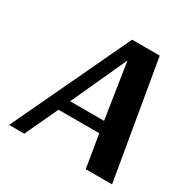

<svg xmlns="http://www.w3.org/2000/svg" viewBox="-149 -786 906 922"><g transform="rotate(30 304.0 -325.0)"><path d="M326 -650H479L590 0H444L414 -182H188L103 0H19ZM357 -551H356L216 -245H404Z"/></g></svg>

Font: Arsenal
Style: Bold Italic
Weight: 700
Italic angle: -9°
Designer: Andrij Shevchenko
Foundry: Stairsfor.com
Version: Version 1.000